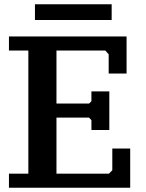

<svg xmlns="http://www.w3.org/2000/svg" viewBox="-20 -876 685 901"><path d="M574 -705V-531H490V-621L474 -639H245V-390H398L409 -401V-447H493V-266H409V-312L398 -324H245V-61H491L507 -77V-179H591V5H22V-61H113V-639H22V-705ZM144 -782V-856H504V-782Z"/></svg>

Font: PT Serif Caption
Style: Semibold
Weight: 600
Designer: A.Korolkova, O.Umpeleva, V.Yefimov
Foundry: ParaType Ltd
Version: Version 1.00;May 2, 2020;FontCreator 12.0.0.2544 64-bit